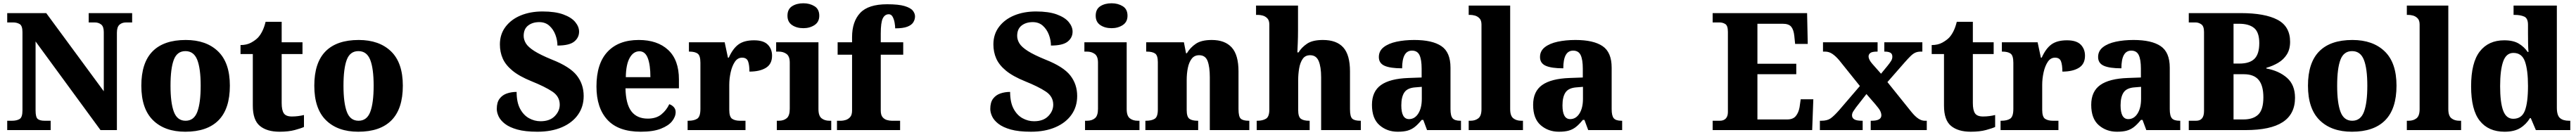

<svg xmlns="http://www.w3.org/2000/svg" viewBox="-20 -794 15713 824"><path d="M24 0V-57H53Q82 -57 99.5 -67.5Q117 -78 117 -120V-598Q117 -637 100 -647Q83 -657 61 -657H24V-714H262L613 -237V-598Q613 -632 597 -644.5Q581 -657 559 -657H521V-714H786V-657H749Q724 -657 708.5 -643Q693 -629 693 -594V0H593L197 -541V-120Q197 -78 210.5 -67.5Q224 -57 252 -57H289V0Z M1110 10Q985 10 913.5 -60Q842 -130 842 -271Q842 -411 910.5 -480.5Q979 -550 1113 -550Q1238 -550 1310 -480.5Q1382 -411 1382 -271Q1382 -130 1313 -60Q1244 10 1110 10ZM1112 -57Q1163 -57 1183.5 -111.5Q1204 -166 1204 -271Q1204 -376 1183 -429Q1162 -482 1111 -482Q1060 -482 1040 -429Q1020 -376 1020 -271Q1020 -166 1040.5 -111.5Q1061 -57 1112 -57Z M1685 10Q1608 10 1565 -25.5Q1522 -61 1522 -149V-464H1447V-519Q1485 -519 1512 -534Q1539 -549 1554 -565Q1568 -580 1580 -604Q1592 -628 1600 -661H1698V-536H1825V-464H1698V-165Q1698 -122 1711 -102.5Q1724 -83 1760 -83Q1780 -83 1799 -85.5Q1818 -88 1834 -92V-19Q1817 -11 1778.5 -0.5Q1740 10 1685 10Z M2165 10Q2040 10 1968.5 -60Q1897 -130 1897 -271Q1897 -411 1965.5 -480.5Q2034 -550 2168 -550Q2293 -550 2365 -480.5Q2437 -411 2437 -271Q2437 -130 2368 -60Q2299 10 2165 10ZM2167 -57Q2218 -57 2238.5 -111.5Q2259 -166 2259 -271Q2259 -376 2238 -429Q2217 -482 2166 -482Q2115 -482 2095 -429Q2075 -376 2075 -271Q2075 -166 2095.5 -111.5Q2116 -57 2167 -57Z M3258 10Q3183 10 3135 -3.5Q3087 -17 3059.5 -38.5Q3032 -60 3021 -84Q3010 -108 3010 -129Q3010 -169 3027 -191.5Q3044 -214 3071.5 -223.5Q3099 -233 3131 -233Q3131 -170 3152 -130.5Q3173 -91 3206.5 -72.5Q3240 -54 3277 -54Q3333 -54 3363.5 -85Q3394 -116 3394 -155Q3394 -205 3349 -235Q3304 -265 3222 -298Q3148 -328 3106 -362.5Q3064 -397 3046.5 -436.5Q3029 -476 3029 -523Q3029 -585 3063.5 -630.5Q3098 -676 3156.5 -700Q3215 -724 3289 -724Q3366 -724 3415.5 -706Q3465 -688 3488.5 -659.5Q3512 -631 3512 -601Q3512 -564 3482 -540Q3452 -516 3380 -516Q3380 -549 3367.5 -582Q3355 -615 3330.5 -637Q3306 -659 3269 -659Q3228 -659 3201 -638Q3174 -617 3174 -575Q3174 -552 3187.5 -529.5Q3201 -507 3238.5 -483Q3276 -459 3347 -430Q3456 -387 3498 -333.5Q3540 -280 3540 -208Q3540 -143 3505.5 -94Q3471 -45 3407.5 -17.5Q3344 10 3258 10Z M3888 10Q3752 10 3685 -62.5Q3618 -135 3618 -266Q3618 -406 3685.5 -478Q3753 -550 3876 -550Q3990 -550 4055.5 -489Q4121 -428 4121 -309V-255H3795Q3797 -159 3831 -114.5Q3865 -70 3931 -70Q3982 -70 4013.5 -95.5Q4045 -121 4062 -158Q4078 -153 4089.5 -140.5Q4101 -128 4101 -110Q4101 -82 4079.5 -54.5Q4058 -27 4011 -8.5Q3964 10 3888 10ZM3947 -323Q3947 -398 3931 -439.5Q3915 -481 3880 -481Q3843 -481 3820.5 -440.5Q3798 -400 3797 -323Z M4174 0V-57H4179Q4213 -57 4232.5 -69.5Q4252 -82 4252 -129V-411Q4252 -455 4235 -467Q4218 -479 4185 -479H4182V-536H4400L4420 -442H4425Q4450 -498 4484.5 -523Q4519 -548 4579 -548Q4637 -548 4663 -521.5Q4689 -495 4689 -454Q4689 -403 4651.5 -380Q4614 -357 4551 -357Q4551 -398 4542.5 -420Q4534 -442 4506 -442Q4479 -442 4462 -416.5Q4445 -391 4436.5 -352.5Q4428 -314 4428 -276V-124Q4428 -80 4446 -68.5Q4464 -57 4493 -57H4527V0Z M4880 -622Q4839 -622 4811 -641Q4783 -660 4783 -698Q4783 -738 4811 -756Q4839 -774 4880 -774Q4919 -774 4948 -756Q4977 -738 4977 -698Q4977 -660 4948 -641Q4919 -622 4880 -622ZM4718 0V-57H4730Q4760 -57 4778.5 -72.5Q4797 -88 4797 -130V-412Q4797 -450 4777.5 -464.5Q4758 -479 4730 -479H4714V-536H4972V-128Q4972 -87 4991 -72Q5010 -57 5039 -57H5050V0Z M5085 0V-57H5111Q5122 -57 5137.5 -61.5Q5153 -66 5165 -79Q5177 -92 5177 -120V-460H5089V-536H5177V-567Q5177 -662 5226.5 -715Q5276 -768 5391 -768Q5461 -768 5497.5 -757Q5534 -746 5547.5 -729Q5561 -712 5561 -694Q5561 -675 5550.5 -658Q5540 -641 5514 -631Q5488 -621 5440 -621Q5440 -635 5436.5 -655.5Q5433 -676 5424.5 -691.5Q5416 -707 5401 -707Q5377 -707 5364.5 -682Q5352 -657 5352 -589V-536H5489V-460H5352V-120Q5352 -92 5363 -79Q5374 -66 5389.5 -61.5Q5405 -57 5419 -57H5470V0Z M6268 10Q6193 10 6145 -3.5Q6097 -17 6069.5 -38.5Q6042 -60 6031 -84Q6020 -108 6020 -129Q6020 -169 6037 -191.5Q6054 -214 6081.5 -223.5Q6109 -233 6141 -233Q6141 -170 6162 -130.5Q6183 -91 6216.5 -72.5Q6250 -54 6287 -54Q6343 -54 6373.5 -85Q6404 -116 6404 -155Q6404 -205 6359 -235Q6314 -265 6232 -298Q6158 -328 6116 -362.5Q6074 -397 6056.5 -436.5Q6039 -476 6039 -523Q6039 -585 6073.5 -630.5Q6108 -676 6166.5 -700Q6225 -724 6299 -724Q6376 -724 6425.5 -706Q6475 -688 6498.5 -659.5Q6522 -631 6522 -601Q6522 -564 6492 -540Q6462 -516 6390 -516Q6390 -549 6377.5 -582Q6365 -615 6340.5 -637Q6316 -659 6279 -659Q6238 -659 6211 -638Q6184 -617 6184 -575Q6184 -552 6197.5 -529.5Q6211 -507 6248.5 -483Q6286 -459 6357 -430Q6466 -387 6508 -333.5Q6550 -280 6550 -208Q6550 -143 6515.5 -94Q6481 -45 6417.5 -17.5Q6354 10 6268 10Z M6760 -622Q6719 -622 6691 -641Q6663 -660 6663 -698Q6663 -738 6691 -756Q6719 -774 6760 -774Q6799 -774 6828 -756Q6857 -738 6857 -698Q6857 -660 6828 -641Q6799 -622 6760 -622ZM6598 0V-57H6610Q6640 -57 6658.5 -72.5Q6677 -88 6677 -130V-412Q6677 -450 6657.5 -464.5Q6638 -479 6610 -479H6594V-536H6852V-128Q6852 -87 6871 -72Q6890 -57 6919 -57H6930V0Z M6966 0V-57H6970Q7004 -57 7023 -69Q7042 -81 7042 -125V-415Q7042 -456 7025 -467.5Q7008 -479 6975 -479H6971V-536H7201L7214 -469H7219Q7240 -504 7274 -527Q7308 -550 7371 -550Q7451 -550 7492.5 -504.5Q7534 -459 7534 -358V-128Q7534 -82 7548 -69.5Q7562 -57 7596 -57H7600V0H7359V-322Q7359 -386 7345.5 -421.5Q7332 -457 7294 -457Q7265 -457 7248.5 -435.5Q7232 -414 7225 -379.5Q7218 -345 7218 -305V-122Q7218 -81 7234.5 -69Q7251 -57 7284 -57H7288V0Z M7645 0V-57H7650Q7680 -57 7701 -69Q7722 -81 7722 -125V-644Q7722 -670 7709.5 -682.5Q7697 -695 7681.5 -699Q7666 -703 7655 -703H7641V-760H7897V-606Q7897 -568 7895.5 -531.5Q7894 -495 7893 -474H7900Q7919 -505 7952.5 -527.5Q7986 -550 8049 -550Q8132 -550 8173 -504.5Q8214 -459 8214 -358V-128Q8214 -82 8228 -69.5Q8242 -57 8276 -57H8280V0H8038V-322Q8038 -386 8023 -421.5Q8008 -457 7971 -457Q7941 -457 7925.5 -434.5Q7910 -412 7904 -377Q7898 -342 7898 -305V-122Q7898 -81 7914.5 -69Q7931 -57 7964 -57H7968V0Z M8505 10Q8440 10 8394 -30Q8348 -70 8348 -154Q8348 -236 8403 -275Q8458 -314 8570 -318L8651 -321V-375Q8651 -430 8638 -457.5Q8625 -485 8592 -485Q8532 -485 8532 -377Q8460 -377 8425 -392.5Q8390 -408 8390 -446Q8390 -483 8419.5 -506Q8449 -529 8498 -539.5Q8547 -550 8606 -550Q8716 -550 8771.5 -512.5Q8827 -475 8827 -381V-128Q8827 -87 8840 -72Q8853 -57 8887 -57H8891V0H8684L8661 -62H8651Q8629 -35 8609.5 -19.5Q8590 -4 8566 3Q8542 10 8505 10ZM8574 -67Q8609 -67 8630.5 -101Q8652 -135 8652 -191V-264L8615 -261Q8565 -258 8546 -230.5Q8527 -203 8527 -151Q8527 -67 8574 -67Z M8938 0V-57H8949Q8978 -57 8997 -72Q9016 -87 9016 -128V-644Q9016 -670 9003.5 -682.5Q8991 -695 8975.5 -699Q8960 -703 8949 -703H8938V-760H9191V-128Q9191 -87 9210 -72Q9229 -57 9258 -57H9269V0Z M9488 10Q9423 10 9377 -30Q9331 -70 9331 -154Q9331 -236 9386 -275Q9441 -314 9553 -318L9634 -321V-375Q9634 -430 9621 -457.5Q9608 -485 9575 -485Q9515 -485 9515 -377Q9443 -377 9408 -392.5Q9373 -408 9373 -446Q9373 -483 9402.5 -506Q9432 -529 9481 -539.5Q9530 -550 9589 -550Q9699 -550 9754.5 -512.5Q9810 -475 9810 -381V-128Q9810 -87 9823 -72Q9836 -57 9870 -57H9874V0H9667L9644 -62H9634Q9612 -35 9592.5 -19.5Q9573 -4 9549 3Q9525 10 9488 10ZM9557 -67Q9592 -67 9613.5 -101Q9635 -135 9635 -191V-264L9598 -261Q9548 -258 9529 -230.5Q9510 -203 9510 -151Q9510 -67 9557 -67Z M10426 0V-57H10470Q10493 -57 10506 -70.5Q10519 -84 10519 -110V-599Q10519 -637 10503.5 -647Q10488 -657 10468 -657H10426V-714H11002L11006 -526H10929L10924 -575Q10920 -613 10905 -631Q10890 -649 10853 -649H10699V-405H10936V-341H10699V-65H10881Q10916 -65 10933 -85.5Q10950 -106 10956 -139L10963 -188H11040L11033 0Z M11080 0V-57H11089Q11125 -57 11145.5 -71.5Q11166 -86 11197 -121L11324 -269L11198 -426Q11176 -452 11155.5 -465.5Q11135 -479 11112 -479H11099V-536H11432V-479H11429Q11398 -479 11387.5 -470.5Q11377 -462 11377 -450Q11377 -430 11400 -404L11453 -344L11494 -394Q11506 -409 11514 -421.5Q11522 -434 11522 -448Q11522 -466 11509.5 -472.5Q11497 -479 11476 -479H11473V-536H11705V-479H11696Q11677 -479 11663 -473Q11649 -467 11634 -452.5Q11619 -438 11597 -413L11492 -293L11639 -110Q11662 -82 11681.5 -69.5Q11701 -57 11719 -57H11732V0H11390V-57H11395Q11455 -57 11455 -90Q11455 -102 11448.5 -116Q11442 -130 11417 -159L11364 -220L11300 -138Q11291 -126 11283.5 -114Q11276 -102 11276 -90Q11276 -74 11290 -65.5Q11304 -57 11337 -57H11341V0Z M12000 10Q11923 10 11880 -25.5Q11837 -61 11837 -149V-464H11762V-519Q11800 -519 11827 -534Q11854 -549 11869 -565Q11883 -580 11895 -604Q11907 -628 11915 -661H12013V-536H12140V-464H12013V-165Q12013 -122 12026 -102.5Q12039 -83 12075 -83Q12095 -83 12114 -85.5Q12133 -88 12149 -92V-19Q12132 -11 12093.5 -0.5Q12055 10 12000 10Z M12182 0V-57H12187Q12221 -57 12240.5 -69.5Q12260 -82 12260 -129V-411Q12260 -455 12243 -467Q12226 -479 12193 -479H12190V-536H12408L12428 -442H12433Q12458 -498 12492.5 -523Q12527 -548 12587 -548Q12645 -548 12671 -521.5Q12697 -495 12697 -454Q12697 -403 12659.5 -380Q12622 -357 12559 -357Q12559 -398 12550.5 -420Q12542 -442 12514 -442Q12487 -442 12470 -416.5Q12453 -391 12444.5 -352.5Q12436 -314 12436 -276V-124Q12436 -80 12454 -68.5Q12472 -57 12501 -57H12535V0Z M12892 10Q12827 10 12781 -30Q12735 -70 12735 -154Q12735 -236 12790 -275Q12845 -314 12957 -318L13038 -321V-375Q13038 -430 13025 -457.5Q13012 -485 12979 -485Q12919 -485 12919 -377Q12847 -377 12812 -392.5Q12777 -408 12777 -446Q12777 -483 12806.5 -506Q12836 -529 12885 -539.5Q12934 -550 12993 -550Q13103 -550 13158.5 -512.5Q13214 -475 13214 -381V-128Q13214 -87 13227 -72Q13240 -57 13274 -57H13278V0H13071L13048 -62H13038Q13016 -35 12996.5 -19.5Q12977 -4 12953 3Q12929 10 12892 10ZM12961 -67Q12996 -67 13017.5 -101Q13039 -135 13039 -191V-264L13002 -261Q12952 -258 12933 -230.5Q12914 -203 12914 -151Q12914 -67 12961 -67Z M13330 0V-57H13375Q13423 -57 13423 -116V-599Q13423 -634 13406.5 -645.5Q13390 -657 13372 -657H13330V-714H13647Q13794 -714 13871 -673.5Q13948 -633 13948 -539Q13948 -493 13928 -461.5Q13908 -430 13875 -410.5Q13842 -391 13803 -380V-376Q13880 -362 13929 -319Q13978 -276 13978 -197Q13978 -98 13903.5 -49Q13829 0 13677 0ZM13639 -406Q13701 -406 13730.5 -435Q13760 -464 13760 -531Q13760 -597 13728.5 -623Q13697 -649 13637 -649H13603V-406ZM13664 -65Q13723 -65 13754 -95Q13785 -125 13785 -200Q13785 -272 13756 -306.5Q13727 -341 13666 -341H13603V-65Z M14325 10Q14200 10 14128.5 -60Q14057 -130 14057 -271Q14057 -411 14125.5 -480.5Q14194 -550 14328 -550Q14453 -550 14525 -480.5Q14597 -411 14597 -271Q14597 -130 14528 -60Q14459 10 14325 10ZM14327 -57Q14378 -57 14398.5 -111.5Q14419 -166 14419 -271Q14419 -376 14398 -429Q14377 -482 14326 -482Q14275 -482 14255 -429Q14235 -376 14235 -271Q14235 -166 14255.5 -111.5Q14276 -57 14327 -57Z M14660 0V-57H14671Q14700 -57 14719 -72Q14738 -87 14738 -128V-644Q14738 -670 14725.5 -682.5Q14713 -695 14697.5 -699Q14682 -703 14671 -703H14660V-760H14913V-128Q14913 -87 14932 -72Q14951 -57 14980 -57H14991V0Z M15256 10Q15158 10 15105 -56.5Q15052 -123 15052 -267Q15052 -412 15105 -480Q15158 -548 15254 -548Q15309 -548 15342.5 -528Q15376 -508 15397 -477H15402Q15400 -500 15399.5 -531Q15399 -562 15399 -591V-643Q15399 -683 15375.5 -693Q15352 -703 15319 -703H15311V-760H15575V-137Q15575 -90 15594 -73.5Q15613 -57 15649 -57H15657V0H15447L15416 -73H15411Q15388 -35 15351.5 -12.5Q15315 10 15256 10ZM15309 -69Q15361 -69 15380 -118.5Q15399 -168 15399 -269Q15399 -366 15380.5 -418.5Q15362 -471 15310 -471Q15266 -471 15247.5 -418.5Q15229 -366 15229 -268Q15229 -169 15247.5 -119Q15266 -69 15309 -69Z"/></svg>

Font: Noto Serif Sinhala ExtraBold
Style: Regular
Weight: 800
Designer: Jelle Bosma - Monotype Design Team
Foundry: Monotype Imaging Inc.
Version: Version 2.007; ttfautohint (v1.8.4.7-5d5b)